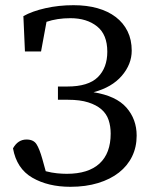

<svg xmlns="http://www.w3.org/2000/svg" viewBox="-20 -704 590 739"><path d="M251 15Q165 15 104.5 -20Q44 -55 30 -133Q49 -167 82 -167Q109 -167 120.5 -149Q132 -131 143 -92L156 -45Q179 -39 199.5 -37Q220 -35 237 -35Q320 -35 363 -74.5Q406 -114 406 -190Q406 -218 398 -242Q390 -266 370.5 -283Q351 -300 319.5 -310Q288 -320 242 -320H203V-371H239Q320 -371 356.5 -407Q393 -443 393 -505Q393 -571 353.5 -602.5Q314 -634 251 -634Q200 -634 159 -620L138 -506H76L70 -642Q104 -661 155 -672.5Q206 -684 263 -684Q314 -684 355 -672.5Q396 -661 425.5 -638.5Q455 -616 471 -583.5Q487 -551 487 -509Q487 -457 449 -412.5Q411 -368 340 -349Q427 -335 466.5 -290Q506 -245 506 -182Q506 -138 488.5 -102Q471 -66 438 -40Q405 -14 357.5 0.5Q310 15 251 15Z"/></svg>

Font: Source Serif Pro
Style: Regular
Weight: 400
Designer: Frank Grießhammer
Foundry: Adobe Systems Incorporated
Version: Version 2.000;PS 1.000;hotconv 16.6.51;makeotf.lib2.5.65220